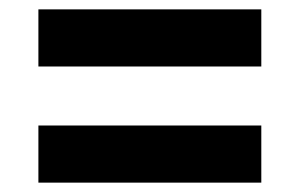

<svg xmlns="http://www.w3.org/2000/svg" viewBox="-20 -555 639 410"><path d="M62 -413H538V-535H62ZM62 -165H538V-287H62Z"/></svg>

Font: Montserrat Lite
Style: Bold
Weight: 700
Designer: Julieta Ulanovsky
Foundry: Julieta Ulanovsky
Version: Version 7.200;PS 007.200;hotconv 1.0.88;makeotf.lib2.5.64775